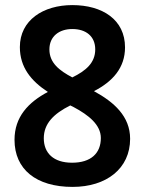

<svg xmlns="http://www.w3.org/2000/svg" viewBox="-20 -722 569 754"><path d="M264 -702C150 -702 58 -643 58 -537C58 -458 102 -404 168 -361C91 -320 37 -263 37 -173C37 -57 122 12 265 12C398 12 491 -60 491 -177C491 -265 428 -321 349 -364C423 -402 471 -456 471 -536C471 -645 382 -702 264 -702ZM264 -608C317 -608 354 -580 354 -528C354 -475 317 -444 264 -418C213 -445 174 -475 174 -528C174 -579 212 -608 264 -608ZM152 -179C152 -236 190 -275 256 -308L270 -301C328 -270 376 -232 376 -180C376 -120 337 -83 263 -83C190 -83 152 -121 152 -179Z"/></svg>

Font: Noto Sans Kannada SemiCondensed SemiBold
Style: Regular
Weight: 600
Width: 4
Designer: Jelle Bosma - Monotype Design Team
Foundry: Monotype Imaging Inc.
Version: Version 2.005